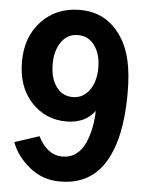

<svg xmlns="http://www.w3.org/2000/svg" viewBox="-56 -850 709 913"><g transform="rotate(5 298.0 -393.5)"><path d="M181.6 -536.1Q181.6 -467.8 211.4 -427.7Q241.2 -387.7 290 -387.7Q338.9 -387.7 369.1 -429.2Q399.4 -470.7 399.4 -537.1Q399.4 -600.6 370.1 -642.1Q340.8 -683.6 290 -683.6Q240.2 -683.6 210.9 -642.1Q181.6 -600.6 181.6 -536.1ZM32.2 -150.4 149.4 -188.5Q193.4 -101.6 265.6 -101.6Q303.7 -101.6 331.5 -122.6Q359.4 -143.6 374.5 -179.2Q389.6 -214.8 397 -252.4Q404.3 -290 405.3 -332Q359.4 -269.5 269.5 -269.5Q169.9 -269.5 102.5 -341.8Q35.2 -414.1 35.2 -535.2Q35.2 -654.3 106.4 -729Q177.7 -803.7 290 -803.7Q384.8 -803.7 448.2 -743.7Q511.7 -683.6 534.2 -584Q548.8 -520.5 548.8 -428.7Q548.8 -212.9 478.5 -97.7Q408.2 17.6 264.6 17.6Q180.7 17.6 118.2 -33.7Q55.7 -85 32.2 -150.4Z"/></g></svg>

Font: Gothic A1 ExtraBold
Style: Regular
Weight: 800
Designer: HanYang I&C Co.,Ltd.
Foundry: HanYang I&C Co.,Ltd.
Version: Version 2.50